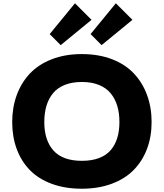

<svg xmlns="http://www.w3.org/2000/svg" viewBox="-20 -1153 1009 1183"><path d="M715.8 -400.9Q715.8 -456.1 702.6 -500.2Q689.5 -544.4 662.1 -577.9Q634.8 -611.3 589.8 -629.6Q544.9 -647.9 484.9 -647.9Q424.8 -647.9 379.6 -630.1Q334.5 -612.3 307.1 -579.1Q279.8 -545.9 266.4 -501.5Q252.9 -457 252.9 -400.9Q252.9 -288.6 309.6 -225.3Q366.2 -162.1 484.9 -162.1Q545.4 -162.1 590.3 -179.2Q635.3 -196.3 662.4 -228.3Q689.5 -260.3 702.6 -303.2Q715.8 -346.2 715.8 -400.9ZM914.1 -400.9Q914.1 -310.1 885.5 -234.9Q856.9 -159.7 803.2 -105.2Q749.5 -50.8 667.7 -20.5Q585.9 9.8 483.9 9.8Q380.4 9.8 298.6 -20.5Q216.8 -50.8 163.8 -105.2Q110.8 -159.7 83 -234.9Q55.2 -310.1 55.2 -400.9Q55.2 -490.7 83 -566.9Q110.8 -643.1 163.8 -699.5Q216.8 -755.9 298.8 -787.8Q380.9 -819.8 483.9 -819.8Q587.9 -819.8 670.2 -788.1Q752.4 -756.3 805.4 -699.7Q858.4 -643.1 886.2 -567.1Q914.1 -491.2 914.1 -400.9ZM441.9 -1132.8 543.9 -1030.8 354 -875 286.1 -942.9ZM693.8 -1132.8 795.9 -1030.8 606 -875 538.1 -942.9Z"/></svg>

Font: Sinkin Sans 800 Black
Style: Regular
Weight: 900
Designer: Keith Bates
Foundry: K-Type
Version: Sinkin Sans (version 1.0)  by Keith Bates   •   © 2014   www